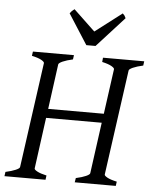

<svg xmlns="http://www.w3.org/2000/svg" viewBox="-57 -885 742 933"><g transform="rotate(5 314.0 -419.0)"><path d="M282.2 -594.2Q251.5 -587.4 232.9 -579.1Q214.4 -570.8 212.9 -564L183.1 -344.2H454.6L484.9 -564Q485.8 -569.8 470.7 -578.6Q455.6 -587.4 424.8 -594.2L426.8 -615.2H627.9L625 -594.2Q594.2 -587.4 575.7 -579.1Q557.1 -570.8 556.2 -564L484.9 -50.8Q483.9 -44.9 499 -36.4Q514.2 -27.8 545.9 -21L543 0H342.8L346.2 -21Q377 -27.8 395 -35.9Q413.1 -43.9 414.1 -50.8L448.2 -299.8H176.8L143.1 -50.8Q141.6 -44.9 157 -36.4Q172.4 -27.8 203.1 -21L200.2 0H0L2.9 -21Q33.7 -27.8 52.2 -35.9Q70.8 -43.9 71.8 -50.8L143.1 -564Q144 -569.8 128.9 -578.6Q113.8 -587.4 82 -594.2L85 -615.2H285.2ZM385.7 -668.9H340.8L246.6 -815.9Q253.4 -825.2 257.3 -828.6Q261.2 -832 268.6 -837.9L373.5 -738.3L503.9 -837.9Q509.8 -832.5 512.5 -828.9Q515.1 -825.2 519.5 -815.9Z"/></g></svg>

Font: GentiumAlt
Style: Italic
Weight: 400
Italic angle: -7°
Designer: J. Victor Gaultney
Version: Version 1.02; 2005; OFL release